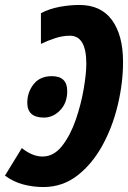

<svg xmlns="http://www.w3.org/2000/svg" viewBox="-51 -744 516 774"><path d="M220 -377Q220 -437 158 -437Q110 -437 84.5 -404.5Q59 -372 59 -330Q59 -270 126 -270Q163 -270 191.5 -299.5Q220 -329 220 -377ZM114 -691V-567Q143 -581 172.5 -590.5Q202 -600 231 -600Q297 -600 297 -487Q297 -448 286.5 -386Q276 -324 254.5 -261.5Q233 -199 199.5 -156Q166 -113 120 -113Q80 -113 37 -147L-31 -36Q3 -11 42.5 -0.5Q82 10 124 10Q201 10 261 -36.5Q321 -83 362 -158Q403 -233 424 -321.5Q445 -410 445 -494Q445 -602 400.5 -663Q356 -724 269 -724Q231 -724 190 -716.5Q149 -709 114 -691Z"/></svg>

Font: Noto Sans UI Condensed ExtraBold
Style: Italic
Weight: 800
Width: 3
Designer: Monotype Design Team
Foundry: Monotype Imaging Inc.
Version: 1.001